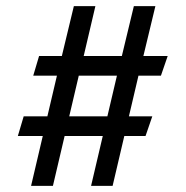

<svg xmlns="http://www.w3.org/2000/svg" viewBox="-20 -662 605 624"><path d="M314 -220H190L152 -58H81L119 -220H38L57 -284H134L165 -416H88L107 -480H181L220 -642H290L252 -480H376L415 -642H485L446 -480H525L503 -416H430L399 -284H475L453 -220H384L346 -58H276ZM205 -284H329L360 -416H236Z"/></svg>

Font: PT Serif
Style: Bold
Weight: 700
Designer: A.Korolkova, O.Umpeleva, V.Yefimov
Foundry: ParaType Ltd
Version: Version 1.000W OFL; ttfautohint (v1.6)